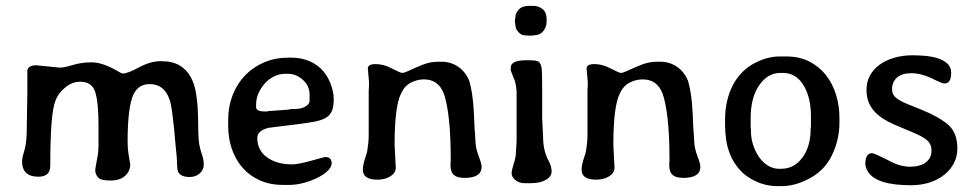

<svg xmlns="http://www.w3.org/2000/svg" viewBox="-20 -623 3315 653"><path d="M151 -59Q151 -22 110 -22Q55 -22 55 -75L57 -90L65 -119Q71 -145 71 -186L73 -307V-384Q77 -401 103 -401L184 -393Q198 -393 228 -402Q257 -411 292 -411Q327 -411 375 -384Q393 -373 398 -373Q414 -373 453 -394Q492 -415 527 -415Q567 -415 591.5 -400Q616 -385 629 -360.5Q642 -336 647 -304.5Q652 -273 653 -241L654 -205Q654 -184 654.5 -170.5Q655 -157 656 -146Q657 -135 659 -125.5Q661 -116 665 -103Q670 -90 671.5 -80Q673 -70 673 -62Q673 -46 659.5 -33.5Q646 -21 625 -21Q590 -21 584 -44Q583 -46 583 -52Q583 -58 582 -67Q582 -75 581.5 -81Q581 -87 581 -90L578 -120Q566 -264 556 -286Q538 -337 489 -337Q451 -337 434 -302Q414 -259 414 -141Q414 -132 414.5 -124Q415 -116 416 -108L418 -93Q423 -66 423 -64Q423 -41 405.5 -25Q388 -9 355 -9Q322 -9 313 -20Q304 -32 304 -42Q304 -48 305.5 -56.5Q307 -65 309 -76Q311 -87 312.5 -95Q314 -103 314 -108Q315 -113 315 -134.5Q315 -156 315 -197Q315 -277 303.5 -311Q292 -345 253 -345Q224 -345 200 -324Q176 -303 168 -279Q151 -235 151 -59Z M962 6H943Q899 6 864 -9.5Q829 -25 805 -52.5Q781 -80 768.5 -116.5Q756 -153 756 -196V-215Q756 -260 771 -299Q786 -338 813.5 -366.5Q841 -395 878.5 -411Q916 -427 961 -427H970Q1030 -427 1070 -391Q1092 -370 1103.5 -340.5Q1115 -311 1115 -287Q1115 -261 1109 -246Q1103 -231 1087.5 -222Q1072 -213 1046 -208.5Q1020 -204 980 -199Q940 -194 918.5 -191.5Q897 -189 892 -188Q855 -178 855 -154Q855 -112 888 -88Q921 -64 973 -64Q994 -64 1037 -76Q1060 -82 1072 -85.5Q1084 -89 1086 -89Q1108 -89 1108 -68Q1108 -55 1094.5 -42Q1081 -29 1060 -18.5Q1039 -8 1013 -1Q987 6 962 6ZM979 -252Q986 -252 995 -253Q1004 -254 1012.5 -257.5Q1021 -261 1027 -267Q1033 -273 1033 -282V-300Q1033 -331 1010 -351.5Q987 -372 960 -372H949Q930 -372 912 -363Q894 -354 880.5 -339Q867 -324 859 -305.5Q851 -287 851 -267V-259Q851 -244 879 -244H889L891 -245L960 -250Q962 -251 964.5 -251Q967 -251 970 -252Z M1264 -12H1263Q1214 -12 1214 -46Q1214 -60 1222 -86Q1227 -98 1229 -109.5Q1231 -121 1232.5 -135Q1234 -149 1234 -167Q1234 -185 1234 -211V-314Q1235 -325 1235 -332.5Q1235 -340 1235 -345L1231 -390Q1231 -405 1258 -405Q1285 -405 1313 -390Q1342 -375 1348 -375Q1355 -375 1374 -384Q1393 -393 1418 -403Q1443 -413 1470 -413H1482Q1514 -413 1539 -395.5Q1564 -378 1576 -348Q1581 -332 1585.5 -304Q1590 -276 1592 -234L1594 -187Q1596 -167 1597 -142.5Q1598 -118 1608 -92Q1618 -66 1618 -56Q1618 -18 1560 -18Q1535 -18 1523.5 -28Q1512 -38 1512 -62L1513 -78Q1513 -163 1506.5 -219.5Q1500 -276 1489 -306Q1470 -353 1422 -353Q1399 -353 1377.5 -342Q1356 -331 1344 -305Q1322 -261 1322 -131L1326 -53Q1326 -35 1308 -23.5Q1290 -12 1264 -12Z M1786 0H1764Q1746 0 1733 -10.5Q1720 -21 1720 -34Q1720 -43 1728 -69Q1735 -90 1735 -110L1737 -143V-312Q1735 -337 1730 -351L1726 -360Q1717 -383 1717 -384V-393Q1717 -418 1769 -418H1784Q1800 -418 1808 -415Q1816 -412 1819.5 -402Q1823 -392 1823.5 -372Q1824 -352 1824 -318V-220L1827 -159Q1827 -108 1848 -72Q1856 -56 1856 -40Q1856 -22 1836 -11Q1816 0 1786 0ZM1779 -603H1794Q1812 -603 1825.5 -592Q1839 -581 1839 -559V-549Q1839 -531 1827.5 -517Q1816 -503 1797 -503L1789 -502H1775Q1771 -503 1762 -503Q1754 -503 1743.5 -513.5Q1733 -524 1733 -537L1731 -551V-553L1733 -567Q1733 -577 1744 -590Q1755 -603 1779 -603Z M2008 -12H2007Q1958 -12 1958 -46Q1958 -60 1966 -86Q1971 -98 1973 -109.5Q1975 -121 1976.5 -135Q1978 -149 1978 -167Q1978 -185 1978 -211V-314Q1979 -325 1979 -332.5Q1979 -340 1979 -345L1975 -390Q1975 -405 2002 -405Q2029 -405 2057 -390Q2086 -375 2092 -375Q2099 -375 2118 -384Q2137 -393 2162 -403Q2187 -413 2214 -413H2226Q2258 -413 2283 -395.5Q2308 -378 2320 -348Q2325 -332 2329.5 -304Q2334 -276 2336 -234L2338 -187Q2340 -167 2341 -142.5Q2342 -118 2352 -92Q2362 -66 2362 -56Q2362 -18 2304 -18Q2279 -18 2267.5 -28Q2256 -38 2256 -62L2257 -78Q2257 -163 2250.5 -219.5Q2244 -276 2233 -306Q2214 -353 2166 -353Q2143 -353 2121.5 -342Q2100 -331 2088 -305Q2066 -261 2066 -131L2070 -53Q2070 -35 2052 -23.5Q2034 -12 2008 -12Z M2835 -222V-207Q2835 -146 2808 -92Q2781 -38 2723 -11Q2680 10 2638 10H2623Q2585 10 2549 -7Q2515 -23 2494.5 -47Q2474 -71 2463.5 -97Q2453 -123 2449.5 -149Q2446 -175 2446 -196V-218Q2446 -248 2452.5 -277.5Q2459 -307 2472 -332.5Q2485 -358 2506 -379Q2527 -400 2556 -413Q2594 -431 2632 -431H2654Q2699 -431 2733 -413.5Q2767 -396 2789.5 -367Q2812 -338 2823.5 -300.5Q2835 -263 2835 -222ZM2629 -49H2637Q2681 -49 2709 -87Q2737 -125 2737 -184L2738 -194V-228Q2738 -292 2712.5 -333.5Q2687 -375 2643 -375H2634Q2591 -375 2562 -333Q2533 -291 2533 -221V-191Q2534 -186 2534 -182.5Q2534 -179 2534 -177Q2534 -153 2541.5 -130Q2549 -107 2561.5 -89Q2574 -71 2591.5 -60Q2609 -49 2629 -49Z M2927 -318Q2927 -344 2938.5 -365.5Q2950 -387 2971 -402.5Q2992 -418 3021 -426.5Q3050 -435 3084 -435Q3098 -435 3120.5 -433.5Q3143 -432 3164 -426.5Q3185 -421 3200 -408.5Q3215 -396 3215 -375Q3215 -339 3192 -339Q3184 -339 3148 -357Q3112 -374 3080 -374Q3047 -374 3030.5 -359Q3014 -344 3014 -320Q3014 -308 3019 -300Q3024 -292 3035.5 -284.5Q3047 -277 3066.5 -269Q3086 -261 3116 -249Q3175 -225 3205.5 -198Q3236 -171 3236 -118Q3236 -91 3224.5 -68.5Q3213 -46 3192 -29Q3171 -12 3142 -2.5Q3113 7 3078 7Q2961 7 2932 -39Q2923 -54 2923 -65Q2923 -102 2946 -102Q2953 -102 2997 -80Q3039 -56 3074 -56Q3109 -56 3128.5 -70.5Q3148 -85 3148 -111Q3148 -124 3143 -133.5Q3138 -143 3126 -151.5Q3114 -160 3094.5 -168.5Q3075 -177 3046 -189Q3023 -198 3001.5 -209Q2980 -220 2963.5 -234.5Q2947 -249 2937 -269Q2927 -289 2927 -318Z"/></svg>

Font: Stylish
Style: Regular
Weight: 400
Version: Version 1.64